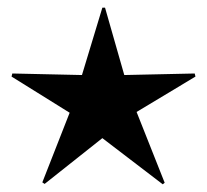

<svg xmlns="http://www.w3.org/2000/svg" viewBox="-20 -478 538 499"><path d="M403 1 246 -119 96 0 90 -4 161 -185 10 -279 12 -287 193 -283 246 -458H253L303 -283L486 -287L488 -279L335 -187L408 -3Z"/></svg>

Font: Noto Sans Arabic Condensed
Style: Regular
Weight: 400
Width: 3
Designer: Monotype Design Team, Nadine Chahine, Nizar Qandah and Khaled Hosny
Foundry: Monotype Imaging Inc.
Version: Version 2.012